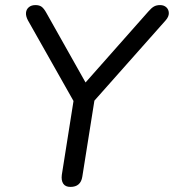

<svg xmlns="http://www.w3.org/2000/svg" viewBox="-20 -732 687 759"><path d="M258.4 6.9Q238.5 6.9 230 -5.9Q221.5 -18.7 224.4 -41L275.7 -365.1L284.4 -308.3L90.3 -651.7Q81.6 -668.3 82.8 -681.6Q83.9 -695 93.9 -703.4Q103.8 -711.9 120.3 -711.9Q135.8 -711.9 145 -704.9Q154.2 -697.8 163.4 -680.9L326.6 -391H304.9L566.7 -686.8Q578.8 -700.8 588.8 -706.4Q598.7 -711.9 612.8 -711.9Q628.2 -711.9 637.7 -703Q647.2 -694 647.4 -680.2Q647.7 -666.3 635 -651.7L330.3 -308.3L358.1 -365.1L305.4 -33.7Q299.1 6.9 258.4 6.9Z"/></svg>

Font: Nunito ExtraLight
Style: Italic
Weight: 200
Italic angle: -9°
Designer: Vernon Adams
Foundry: Vernon Adams
Version: Version 3.602